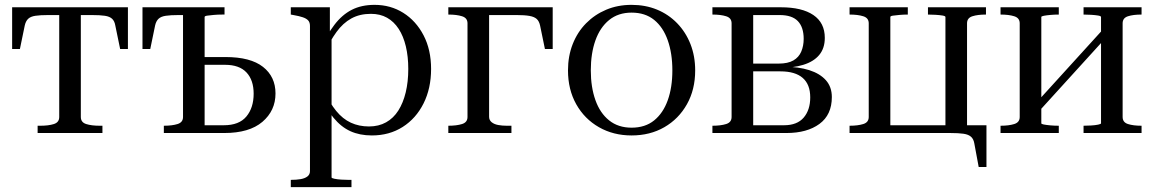

<svg xmlns="http://www.w3.org/2000/svg" viewBox="-20 -548 4756 791"><path d="M269 -486V-518H507V-346H475L455 -443Q452 -461 442 -470.5Q432 -480 412 -483Q392 -486 358 -486ZM268 -486H179Q146 -486 126 -483Q106 -480 96 -470.5Q86 -461 82 -443L62 -346H30V-518H268ZM313 -66Q313 -44 335 -37Q357 -30 390 -30H402V0H135V-30H147Q180 -30 202 -37Q224 -44 224 -66V-518H313Z M823 -32H902Q965 -32 995 -68Q1025 -104 1025 -162Q1025 -218 995.5 -249.5Q966 -281 907 -281H780V-313H909Q1012 -313 1063.5 -272.5Q1115 -232 1115 -163Q1115 -92 1061 -46Q1007 0 904 0H655V-30H656Q689 -30 711.5 -37Q734 -44 734 -66V-518H905V-488H895Q877 -488 860.5 -486.5Q844 -485 833.5 -483.5Q823 -482 823 -478ZM805 -486H716Q683 -486 663 -483Q643 -480 633 -470.5Q623 -461 619 -443L599 -346H567V-518H805Z M1428 223H1178V193H1179Q1201 193 1218.5 190Q1236 187 1246.5 179Q1257 171 1257 157V-441Q1257 -456 1249.5 -464Q1242 -472 1227 -477Q1212 -482 1189 -486L1178 -488V-518H1339V-401L1346 -399V183Q1346 186 1358 188.5Q1370 191 1386.5 192Q1403 193 1415 193H1428ZM1512 10Q1462 10 1423.5 -7.5Q1385 -25 1353.5 -63.5Q1322 -102 1291 -164L1315 -176Q1338 -124 1365 -91Q1392 -58 1425.5 -42.5Q1459 -27 1500 -27Q1540 -27 1570.5 -44Q1601 -61 1621 -92.5Q1641 -124 1651.5 -167.5Q1662 -211 1662 -264Q1662 -315 1652 -357Q1642 -399 1622.5 -429Q1603 -459 1574.5 -475Q1546 -491 1508 -491Q1462 -491 1427.5 -472Q1393 -453 1366.5 -416.5Q1340 -380 1316 -329L1295 -341Q1326 -404 1357.5 -445.5Q1389 -487 1429 -507.5Q1469 -528 1523 -528Q1589 -528 1641.5 -495Q1694 -462 1725 -402.5Q1756 -343 1756 -264Q1756 -184 1725 -122Q1694 -60 1639 -25Q1584 10 1512 10Z M1906 -66V-452Q1906 -474 1883.5 -481Q1861 -488 1828 -488H1827V-518H1995V-67Q1995 -53 2005.5 -44.5Q2016 -36 2032.5 -33Q2049 -30 2067 -30H2087V0H1827V-30H1828Q1861 -30 1883.5 -37Q1906 -44 1906 -66ZM1988 -486V-518H2257V-346H2225L2205 -443Q2201 -461 2191 -470Q2181 -479 2161 -482.5Q2141 -486 2108 -486Z M2844 -258Q2844 -179 2810 -118.5Q2776 -58 2717 -24Q2658 10 2582 10Q2507 10 2447.5 -24Q2388 -58 2354 -118.5Q2320 -179 2320 -258Q2320 -317 2339.5 -366.5Q2359 -416 2394.5 -452Q2430 -488 2477.5 -508Q2525 -528 2582 -528Q2639 -528 2686.5 -508.5Q2734 -489 2769.5 -452.5Q2805 -416 2824.5 -366.5Q2844 -317 2844 -258ZM2414 -258Q2414 -189 2433 -135.5Q2452 -82 2489.5 -52Q2527 -22 2582 -22Q2638 -22 2675 -52Q2712 -82 2731 -135Q2750 -188 2750 -258Q2750 -328 2731 -382Q2712 -436 2675 -466Q2638 -496 2582 -496Q2527 -496 2489.5 -465.5Q2452 -435 2433 -381.5Q2414 -328 2414 -258Z M2915 -518H3197Q3284 -518 3331 -486Q3378 -454 3378 -392Q3378 -349 3355 -321.5Q3332 -294 3289.5 -281Q3247 -268 3190 -268L3231 -284V-256L3210 -273Q3270 -273 3314 -259Q3358 -245 3382.5 -217.5Q3407 -190 3407 -148Q3407 -75 3356 -37.5Q3305 0 3220 0H2915V-30H2916Q2949 -30 2971.5 -37Q2994 -44 2994 -66V-452Q2994 -474 2971.5 -481Q2949 -488 2916 -488H2915ZM3083 -32H3210Q3264 -32 3291 -63.5Q3318 -95 3318 -147Q3318 -200 3287 -227Q3256 -254 3195 -254H3079V-286H3188Q3226 -286 3248.5 -299Q3271 -312 3281 -335.5Q3291 -359 3291 -388Q3291 -436 3267 -461Q3243 -486 3192 -486H3083Z M3559 -452Q3559 -474 3536.5 -481Q3514 -488 3481 -488H3480V-518H3720V-488Q3702 -488 3685.5 -486.5Q3669 -485 3658.5 -483.5Q3648 -482 3648 -478V0H3480V-30H3481Q3514 -30 3536.5 -37Q3559 -44 3559 -66ZM3875 -478Q3875 -482 3863 -484Q3851 -486 3834 -487Q3817 -488 3803 -488V-518H4042V-488H4041Q4008 -488 3986 -481Q3964 -474 3964 -452V0H3875ZM3875 0V-32H4044V140H4012L3994 43Q3991 25 3980.5 15.5Q3970 6 3949.5 3Q3929 0 3895 0ZM3619 0V-32H3910V0Z M4181 -66V-452Q4181 -474 4158.5 -481Q4136 -488 4103 -488H4102V-518H4342V-488Q4324 -488 4307.5 -486.5Q4291 -485 4280.5 -483Q4270 -481 4270 -478V-40Q4270 -37 4280.5 -35Q4291 -33 4307.5 -31.5Q4324 -30 4342 -30V0H4102V-30H4103Q4136 -30 4158.5 -37Q4181 -44 4181 -66ZM4516 -40V-478Q4516 -482 4504 -484Q4492 -486 4475 -487Q4458 -488 4444 -488V-518H4683V-488H4682Q4649 -488 4627 -481Q4605 -474 4605 -452V-66Q4605 -44 4627 -37Q4649 -30 4682 -30H4683V0H4444V-30Q4458 -30 4475 -31Q4492 -32 4504 -34.5Q4516 -37 4516 -40ZM4270 -100 4246 -121 4516 -418 4540 -397Z"/></svg>

Font: Roboto Serif 144pt
Style: Regular
Weight: 400
Version: Version 1.008